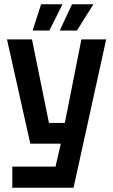

<svg xmlns="http://www.w3.org/2000/svg" viewBox="-20 -886 534 906"><path d="M38 0V-100H242L267 -208H123L13 -700H131L211 -306H286L364 -700H481L327 0ZM134 -742 174 -866H275L213 -742ZM262 -742 320 -866H421L343 -742Z"/></svg>

Font: Tektur SemiCondensed Medium
Style: Regular
Weight: 500
Width: 4
Designer: Adam Jagosz
Foundry: Adam Jagosz
Version: Version 1.005;gftools[0.9.30]